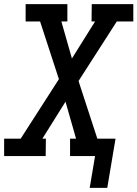

<svg xmlns="http://www.w3.org/2000/svg" viewBox="-28 -755 665 929"><path d="M406 154 432 0H311V-84H340L289 -263L177 -84H194L193 0H-8V-84H72L257 -372L166 -651H96V-735H298V-651H269L320 -472L432 -651H415L416 -735H617V-651H537L352 -363L443 -84H531L491 154Z"/></svg>

Font: Iosevka HT Medium Extended
Style: Italic
Weight: 500
Width: 7
Italic angle: -9°
Monospace: yes
Designer: Belleve Invis
Foundry: Belleve Invis
Version: Version 32.3.0; ttfautohint (v1.8.4)